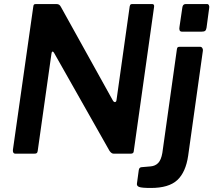

<svg xmlns="http://www.w3.org/2000/svg" viewBox="-20 -762 1058 952"><path d="M734 -742Q746 -742 744 -728L643 -11Q642 0 628 0H544Q538 0 533 -3.5Q528 -7 523 -14L248 -500Q244 -507 240 -506Q236 -505 235 -495L167 -14Q166 -6 162.5 -3Q159 0 149 0H57Q49 0 46 -5.5Q43 -11 44 -19L145 -729Q146 -737 148.5 -739.5Q151 -742 160 -742H259Q269 -742 274 -738Q279 -734 283 -726L540 -263Q545 -255 551 -256Q557 -257 558 -268L623 -730Q625 -738 627.5 -740Q630 -742 638 -742ZM913 10Q901 92 859 131Q817 170 728 170Q683 170 670 165Q657 160 659 148L668 82Q669 76 671.5 72Q674 68 681 67L727 63Q750 61 764.5 46Q779 31 785 -4L857 -517Q858 -525 861 -527.5Q864 -530 871 -530H972Q979 -530 983 -524Q987 -518 986 -511L913 10ZM1004 -624Q1002 -613 997 -609Q992 -605 979 -605H883Q873 -605 870.5 -612Q868 -619 870 -629L884 -724Q886 -742 901 -742H1007Q1013 -742 1016 -735.5Q1019 -729 1017 -721Z"/></svg>

Font: Libre Franklin Thin SemiBold
Style: Italic
Weight: 600
Italic angle: -8°
Version: Version 3.000